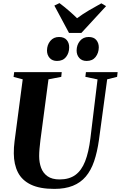

<svg xmlns="http://www.w3.org/2000/svg" viewBox="-20 -1208 778 1238"><path d="M671 -696.5 618 -305.5Q607 -227.5 586.8 -168.2Q566.5 -109 533 -69.5Q499.5 -30 449.5 -10Q399.5 10 330.5 10Q237 10 179.5 -17.5Q122 -45 95.8 -96.2Q69.5 -147.5 69 -218.5Q69 -237.5 70 -257.2Q71 -277 74 -298L126.5 -696.5L67.5 -712L71.5 -743H378L375 -712.5L292.5 -696.5L240.5 -303.5Q237 -275.5 234.8 -249.5Q232.5 -223.5 232.5 -201.5Q232.5 -160.5 245 -126.2Q257.5 -92 286.5 -71.5Q315.5 -51 364.5 -51Q426 -51 465.8 -79.8Q505.5 -108.5 528.8 -167.5Q552 -226.5 563 -317L609 -696L530.5 -712.5L534 -743H738.5L735 -712.5ZM347.5 -815Q317.5 -815 300.2 -834.2Q283 -853.5 283 -882.5Q283.5 -919 304.5 -944.2Q325.5 -969.5 360.5 -969.5Q394 -969.5 410.2 -950Q426.5 -930.5 426 -902.5Q426 -866.5 406 -840.8Q386 -815 347.5 -815ZM538.5 -815Q508.5 -815 491.2 -834.2Q474 -853.5 474 -882.5Q474.5 -919 495.5 -944.2Q516.5 -969.5 551.5 -969.5Q585 -969.5 601 -950Q617 -930.5 617 -902.5Q616.5 -866.5 596.5 -840.8Q576.5 -815 538.5 -815ZM425 -995.5 330.5 -1172 363.5 -1188Q394 -1165 423 -1140Q452 -1115 477 -1090.5Q512.5 -1117 553.2 -1141Q594 -1165 633.5 -1186.5L664 -1168.5L504.5 -995.5Z"/></svg>

Font: Merriweather 96pt ExtraBold
Style: Italic
Weight: 800
Italic angle: -7.8°
Version: Version 2.101